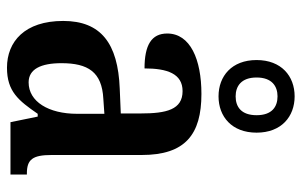

<svg xmlns="http://www.w3.org/2000/svg" viewBox="-177 -677 864 550"><g transform="rotate(90 255.0 -402.0)"><path d="M256 -596C314 -596 360 -634 360 -705C360 -776 314 -814 256 -814C198 -814 152 -776 152 -705C152 -634 198 -596 256 -596ZM256 -645C227 -645 202 -661 202 -705C202 -749 227 -765 256 -765C286 -765 310 -749 310 -705C310 -661 286 -645 256 -645ZM174 10C242 10 268 -23 306 -78H314L330 0H480V-47H477C437 -47 424 -63 424 -118V-376C424 -501 365 -547 249 -547C150 -547 76 -515 76 -449C76 -404 109 -384 176 -384C176 -449 191 -493 241 -493C294 -493 305 -447 305 -373V-316L234 -313C104 -308 40 -259 40 -151C40 -41 99 10 174 10ZM216 -52C178 -52 161 -87 161 -146C161 -222 186 -262 263 -266L306 -269V-191C306 -109 271 -52 216 -52Z"/></g></svg>

Font: Noto Serif Bengali Condensed SemiBold
Style: Regular
Weight: 600
Width: 3
Designer: Juan Bruce, Universal Thirst, Indian Type Foundry and the Monotype Design Team.
Foundry: Monotype Imaging Inc.
Version: Version 2.003